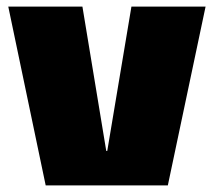

<svg xmlns="http://www.w3.org/2000/svg" viewBox="-20 -560 646 580"><path d="M5 -540H229L301 -104H304L377 -540H601L487 0H118Z"/></svg>

Font: Pathway Extreme Condensed Black
Style: Regular
Weight: 900
Width: 3
Version: Version 1.001;gftools[0.9.26]